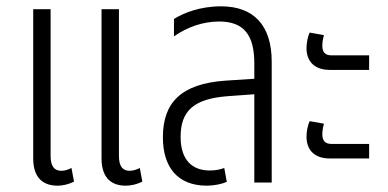

<svg xmlns="http://www.w3.org/2000/svg" viewBox="-20 -577 1227 607"><path d="M162 10C178 10 197 6 214 -3L206 -46C197 -41 184 -37 174 -37C152 -37 140 -51 140 -84V-548H85V-76C85 -11 120 10 162 10ZM377 10C394 10 413 6 430 -3L422 -46C413 -41 400 -37 390 -37C368 -37 356 -51 356 -84V-548H301V-76C301 -11 336 10 377 10Z M634 10C656 10 681 5 697 -2L689 -46C676 -41 661 -38 643 -38C587 -38 551 -72 551 -144C551 -227 593 -265 701 -273L784 -279V0H839V-382C839 -497 782 -557 679 -557C612 -557 560 -536 530 -517V-462C571 -491 621 -509 673 -509C751 -509 784 -466 784 -377V-328L692 -322C554 -312 495 -254 495 -143C495 -50 540 10 634 10Z M1023 -356H1147V-402H1028C1006 -402 999 -414 999 -433C999 -445 1002 -459 1004 -466L959 -474C953 -462 949 -441 949 -425C949 -388 969 -356 1023 -356ZM1023 -76H1147V-122H1028C1006 -122 999 -134 999 -153C999 -165 1002 -179 1004 -186L959 -194C953 -182 949 -161 949 -145C949 -108 969 -76 1023 -76Z"/></svg>

Font: Noto Sans Thai Cond Light
Style: Regular
Weight: 300
Width: 3
Designer: Monotype Design Team
Foundry: Monotype Imaging Inc.
Version: Version 2.002